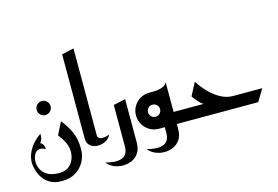

<svg xmlns="http://www.w3.org/2000/svg" viewBox="-121 -1065 2233 1540"><g transform="rotate(-15 995.0 -295.0)"><path d="M230 -342Q206 -342 189 -359Q172 -376 172 -400Q172 -424 189 -441Q206 -458 230 -458Q254 -458 271 -441Q288 -424 288 -400Q288 -376 271 -359Q254 -342 230 -342Z M221 204Q162 204 124 181.5Q86 159 64.5 125.5Q43 92 34 57.5Q25 23 25 0Q25 -44 43.5 -84Q62 -124 91 -155.5Q120 -187 151 -207Q153 -188 149 -171Q145 -154 131 -135Q142 -130 149.5 -120.5Q157 -111 160 -100Q163 -89 160 -77Q146 -85 135.5 -88.5Q125 -92 111 -90Q83 -87 69 -58Q55 -29 55 0Q55 34 71.5 65.5Q88 97 123.5 116.5Q159 136 216 136Q267 136 297.5 112Q328 88 340.5 51.5Q353 15 350 -20Q348 -49 336 -76Q324 -103 309.5 -124.5Q295 -146 285 -158L337 -262Q375 -216 405 -154.5Q435 -93 435 -5Q435 51 409 99Q383 147 335.5 175.5Q288 204 221 204Z M680 -58Q674 -36 652.5 -20.5Q631 -5 602.5 1Q574 7 547.5 1Q521 -5 503 -24.5Q485 -44 485 -80V-778L585 -800V-80Q585 -62 596 -54.5Q607 -47 623 -46.5Q639 -46 655 -50Q671 -54 680 -58Z M595 150Q652 165 688.5 163Q725 161 745 147Q765 133 772.5 112Q780 91 780 70V-278L880 -300V60Q880 113 857.5 146.5Q835 180 799 195.5Q763 211 723.5 210Q684 209 649.5 193.5Q615 178 595 150Z M1078 0 1128 -100H1325V0ZM944 132Q1001 147 1037.5 145Q1074 143 1094 129Q1114 115 1121.5 94Q1129 73 1129 52V-128L1229 -150V42Q1229 95 1206.5 128.5Q1184 162 1148 177.5Q1112 193 1072.5 192Q1033 191 998.5 175.5Q964 160 944 132ZM1229 -150 1080 -300Q1093 -300 1114 -300Q1135 -300 1157.5 -303.5Q1180 -307 1199.5 -317Q1219 -327 1229 -346ZM1080 0Q1039 0 1005 -20Q971 -40 950.5 -74.5Q930 -109 930 -150Q930 -192 950.5 -226Q971 -260 1005 -280Q1039 -300 1080 -300Q1121 -300 1155 -280Q1189 -260 1209 -226Q1229 -192 1229 -150Q1229 -109 1209 -74.5Q1189 -40 1155 -20Q1121 0 1080 0ZM1080 -100Q1101 -100 1115.5 -114.5Q1130 -129 1130 -150Q1130 -171 1115.5 -185.5Q1101 -200 1080 -200Q1059 -200 1044.5 -185.5Q1030 -171 1030 -150Q1030 -129 1044.5 -114.5Q1059 -100 1080 -100Z M1285 0V-100H1478Q1457 -112 1434.5 -138Q1412 -164 1400 -183L1456 -290Q1491 -235 1534.5 -192Q1578 -149 1625.5 -124.5Q1673 -100 1721 -100H1965L1905 0Z"/></g></svg>

Font: Reem Kufi Fun
Style: Regular
Weight: 400
Designer: Khaled Hosny
Version: Version 1.005